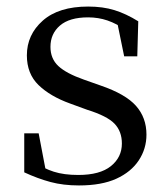

<svg xmlns="http://www.w3.org/2000/svg" viewBox="-20 -551 513 586"><path d="M221 15Q173 15 134 4.5Q95 -6 54 -25V-144H98L122 -18L85 -20V-56Q113 -37 144 -27Q175 -17 219 -17Q285 -17 318.5 -44Q352 -71 352 -113Q352 -150 329.5 -173.5Q307 -197 246 -216L194 -235Q133 -257 97.5 -291.5Q62 -326 62 -382Q62 -445 110.5 -488Q159 -531 249 -531Q294 -531 329.5 -520Q365 -509 402 -486L399 -379H359L335 -496L366 -490V-458Q336 -479 308 -488.5Q280 -498 249 -498Q192 -498 163 -473Q134 -448 134 -408Q134 -372 158 -349.5Q182 -327 236 -308L287 -290Q363 -264 395 -228Q427 -192 427 -140Q427 -97 403.5 -61.5Q380 -26 335 -5.5Q290 15 221 15Z"/></svg>

Font: Noto Serif SC
Style: Regular
Weight: 400
Designer: Ryoko NISHIZUKA 西塚涼子 (kana & ideographs); Frank Grießhammer (Latin, Greek & Cyrillic); Wenlong ZHANG 张文龙 (bopomofo); San
Foundry: Adobe
Version: Version 2.002-H1;hotconv 1.1.0;makeotfexe 2.6.0